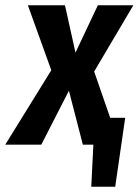

<svg xmlns="http://www.w3.org/2000/svg" viewBox="-64 -550 527 730"><path d="M355 -102H412L374 160H283L291 0H251L198 -205L93 0H-44L131 -283L42 -530H183L223 -350L308 -530H443L294 -278Z"/></svg>

Font: Fira Sans Compressed SemiBold
Style: Italic
Weight: 600
Width: 1
Italic angle: -8°
Designer: bBox Type GmbH & Carrois Corporate GbR & Edenspiekermann AG
Foundry: bBox Type GmbH & Carrois Corporate GbR & Edenspiekermann AG
Version: Version 4.301